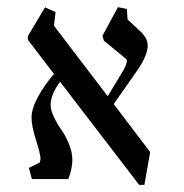

<svg xmlns="http://www.w3.org/2000/svg" viewBox="-20 -499 514 535"><path d="M105.5 -478.5 134.8 -465.3 130.4 -427.2 279.3 -231.9H280.8L324.7 -304.7Q333 -320.3 333.5 -328.6Q333.5 -333.5 330.6 -335.4L269.5 -385.7L265.6 -399.4L308.6 -479L333.5 -474.1L335.4 -444.8L372.1 -410.6Q391.6 -391.6 391.6 -372.1Q391.6 -347.7 367.2 -309.6L296.9 -209L398.4 -75.2L382.3 16.1H367.7L147.5 -271Q121.1 -236.3 121.1 -206.5Q121.1 -191.9 130.4 -172.6Q139.6 -153.3 151.1 -137.2Q162.6 -121.1 172.1 -98.1Q181.6 -75.2 181.6 -53.2Q181.6 -29.3 170.4 0H68.8L60.5 -31.2L90.3 -45.9Q92.8 -51.8 92.8 -57.6Q92.8 -69.3 80.3 -108.6Q67.9 -147.9 67.9 -170.9Q67.9 -196.8 86.4 -230.2Q105 -263.7 130.4 -293L57.6 -388.2V-398.4Z"/></svg>

Font: Neuton
Style: Regular
Weight: 400
Designer: Brian M Zick
Version: Version 1.3